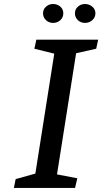

<svg xmlns="http://www.w3.org/2000/svg" viewBox="-20 -932 507 952"><path d="M352.1 0H48.8L57.6 -43.9L155.3 -71.3L249 -666L150.4 -690.4L160.2 -735.4H466.8L457 -690.4L357.4 -668L262.7 -67.4L363.3 -47.9ZM453.1 -866.2Q453.1 -845.7 437.7 -832Q422.4 -818.4 401.4 -818.4Q380.9 -818.4 366.2 -832Q351.6 -845.7 351.6 -866.2Q351.6 -886.2 366.5 -899.2Q381.3 -912.1 401.4 -912.1Q422.4 -912.1 437.7 -898.9Q453.1 -885.7 453.1 -866.2ZM293.9 -866.2Q293.9 -845.7 279.1 -832Q264.2 -818.4 243.2 -818.4Q222.7 -818.4 208 -832Q193.4 -845.7 193.4 -866.2Q193.4 -886.2 208.3 -899.2Q223.1 -912.1 243.2 -912.1Q264.2 -912.1 279.1 -899.2Q293.9 -886.2 293.9 -866.2Z"/></svg>

Font: Neuton
Style: Italic
Weight: 400
Italic angle: -9°
Designer: Brian M Zick
Version: Version 1.32